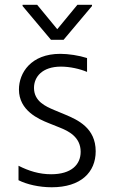

<svg xmlns="http://www.w3.org/2000/svg" viewBox="-20 -780 477 811"><path d="M137.1 -759.6H75.3V-754.6L195.3 -611.9H248.6L368.6 -754.6V-759.6H306.8L221.9 -656.6ZM198.5 11C321.4 11 384.2 -52.2 384.2 -141C384.2 -239.7 307.9 -273.8 255.7 -295.8L208.8 -315.3C173.3 -330.3 123.6 -351.9 123.6 -408.7C123.6 -455.6 158.7 -498.6 237.6 -498.6C275.2 -498.6 317.8 -489 347.7 -476.2V-534.8C313.9 -545.8 268.8 -552.6 234.7 -552.6C110.4 -552.6 60 -471.9 60 -402C60 -312.5 143.8 -276.6 185.7 -259.9L232.6 -241.1C268.1 -226.9 320.7 -202.1 320.7 -138.8C320.7 -84.5 281.2 -44 196 -44C145.2 -44 100.9 -58.2 58.2 -79.9V-18.8C93 -1.1 145.2 11 198.5 11Z"/></svg>

Font: TID UI Light
Style: Regular
Weight: 300
Designer: The TID Project Authors
Foundry: Bakken & Bæck
Version: Version 1.001;hotconv 1.0.109;makeotfexe 2.5.65596